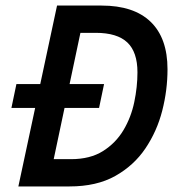

<svg xmlns="http://www.w3.org/2000/svg" viewBox="-20 -670 622 690"><path d="M21 -282 39 -368H354L336 -282ZM46 0 185 -650H345Q461 -650 521.5 -591.5Q582 -533 582 -421Q582 -346 563 -272Q544 -198 502.5 -136.5Q461 -75 394 -37.5Q327 0 230 0ZM173 -98H235Q304 -98 350 -127Q396 -156 423.5 -202Q451 -248 462.5 -303Q474 -358 474 -410Q474 -483 437.5 -517.5Q401 -552 324 -552H269Z"/></svg>

Font: Sometype Mono SemiBold
Style: Italic
Weight: 600
Italic angle: -12°
Designer: Ryoichi Tsunekawa
Foundry: Dharma Type
Version: Version 1.001